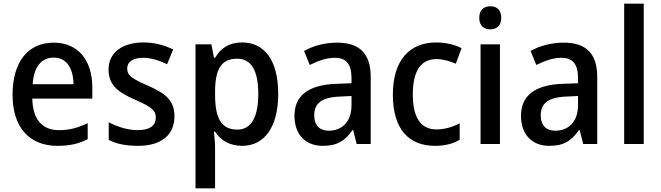

<svg xmlns="http://www.w3.org/2000/svg" viewBox="-20 -780 3581 1040"><path d="M271 -549C134 -549 48 -448 48 -266C48 -91 139 10 290 10C358 10 406 -1 455 -26V-113C403 -88 358 -75 299 -75C207 -75 157 -135 155 -246H480V-307C480 -453 403 -549 271 -549ZM271 -468C343 -468 377 -407 378 -324H157C163 -418 204 -468 271 -468Z M925 -151C925 -238 873 -275 784 -315C696 -353 669 -370 669 -409C669 -445 700 -467 755 -467C798 -467 844 -452 885 -432L918 -512C869 -536 817 -550 757 -550C644 -550 568 -496 568 -404C568 -317 621 -280 711 -240C800 -202 824 -181 824 -144C824 -101 793 -75 725 -75C671 -75 611 -95 569 -118V-22C610 -1 660 10 728 10C853 10 925 -48 925 -151Z M1291 -550C1219 -550 1175 -518 1145 -467H1139L1125 -540H1039V240H1145V18C1145 -7 1141 -41 1139 -67H1145C1173 -23 1220 10 1292 10C1410 10 1487 -89 1487 -271C1487 -455 1412 -550 1291 -550ZM1265 -462C1344 -462 1379 -393 1379 -271C1379 -150 1343 -78 1266 -78C1176 -78 1145 -143 1145 -268V-287C1146 -406 1179 -462 1265 -462Z M1807 -549C1738 -549 1675 -531 1627 -504L1658 -428C1702 -450 1748 -467 1794 -467C1852 -467 1884 -436 1884 -358V-329L1802 -326C1651 -321 1575 -262 1575 -153C1575 -51 1635 10 1728 10C1807 10 1848 -17 1889 -75H1893L1912 0H1988V-364C1988 -488 1929 -549 1807 -549ZM1822 -257 1884 -260V-211C1884 -120 1832 -72 1761 -72C1714 -72 1682 -98 1682 -155C1682 -218 1719 -253 1822 -257Z M2337 10C2391 10 2435 -2 2470 -23V-112C2433 -93 2391 -79 2343 -79C2260 -79 2216 -143 2216 -268C2216 -395 2259 -460 2345 -460C2378 -460 2416 -449 2449 -435L2480 -519C2446 -537 2396 -550 2343 -550C2201 -550 2108 -457 2108 -267C2108 -77 2197 10 2337 10Z M2636 -746C2601 -746 2576 -727 2576 -683C2576 -641 2601 -621 2636 -621C2670 -621 2695 -641 2695 -683C2695 -727 2670 -746 2636 -746ZM2688 -540H2583V0H2688Z M3034 -549C2965 -549 2902 -531 2854 -504L2885 -428C2929 -450 2975 -467 3021 -467C3079 -467 3111 -436 3111 -358V-329L3029 -326C2878 -321 2802 -262 2802 -153C2802 -51 2862 10 2955 10C3034 10 3075 -17 3116 -75H3120L3139 0H3215V-364C3215 -488 3156 -549 3034 -549ZM3049 -257 3111 -260V-211C3111 -120 3059 -72 2988 -72C2941 -72 2909 -98 2909 -155C2909 -218 2946 -253 3049 -257Z M3467 0V-760H3361V0Z"/></svg>

Font: Noto Sans Bengali SemiCondensed Medium
Style: Regular
Weight: 500
Width: 4
Designer: Joana Ranito - Universal Thirst; Jelle Bosma - Monotype Design Team
Foundry: Universal Thirst ehf.
Version: Version 3.000